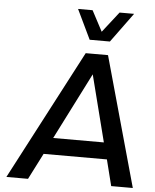

<svg xmlns="http://www.w3.org/2000/svg" viewBox="-64 -1053 890 1106"><g transform="rotate(5 381.0 -500.0)"><path d="M541 -829H424L342 -1000H426L489 -881L582 -1000H666ZM621 0 583 -151H217L140 0H15L408 -750H537L746 0ZM264 -247H557L459 -632Z"/></g></svg>

Font: Orkney Medium
Style: MediumItalic
Weight: 500
Designer: Samuel Oakes and Alfredo Marco Pradil
Foundry: Alfredo Marco Pradil
Version: 1.0; ttfautohint (v1.5)